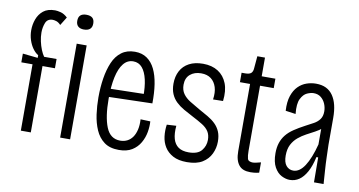

<svg xmlns="http://www.w3.org/2000/svg" viewBox="-71 -873 1987 1063"><g transform="rotate(10 923.0 -341.5)"><path d="M91 0V-373H28V-422L113 -413V-428Q96 -438 82 -457.5Q68 -477 59.5 -503Q51 -529 51 -558Q51 -590 62 -620Q73 -650 97 -669.5Q121 -689 163 -689Q175 -689 194.5 -684Q214 -679 233 -661L204 -614Q192 -627 180 -631Q168 -635 159 -635Q129 -635 119 -609.5Q109 -584 109 -555Q109 -531 114.5 -506Q120 -481 128.5 -460Q137 -439 147 -425H217V-373H147V0Z M312 0V-528H368V0ZM337 -612Q316 -612 304.5 -622.5Q293 -633 293 -653Q293 -675 304.5 -685Q316 -695 337 -695Q360 -695 371.5 -685Q383 -675 383 -653Q383 -633 371.5 -622.5Q360 -612 337 -612Z M643 11Q592 11 560.5 -12.5Q529 -36 512 -75Q495 -114 488.5 -161Q482 -208 482 -256Q482 -313 490 -363.5Q498 -414 515 -454Q532 -494 562.5 -517Q593 -540 638 -540Q678 -540 706 -520.5Q734 -501 751 -466Q768 -431 775.5 -382.5Q783 -334 782 -275L521 -268V-314L746 -319L726 -302Q727 -357 717.5 -398.5Q708 -440 688.5 -463Q669 -486 638 -486Q605 -486 583 -458.5Q561 -431 550 -380.5Q539 -330 539 -258Q539 -157 562.5 -99Q586 -41 642 -41Q664 -41 681.5 -50Q699 -59 711 -76Q723 -93 729 -118.5Q735 -144 733 -177L788 -175Q790 -147 784.5 -115Q779 -83 762.5 -54Q746 -25 717 -7Q688 11 643 11Z M1026 12Q978 12 947.5 -4.5Q917 -21 900.5 -47.5Q884 -74 880 -107Q876 -140 881 -173L934 -176Q930 -132 938.5 -102.5Q947 -73 968.5 -58Q990 -43 1026 -43Q1077 -43 1098.5 -69Q1120 -95 1120 -129Q1120 -157 1108 -176Q1096 -195 1072 -210Q1048 -225 1013 -243Q986 -257 961.5 -271Q937 -285 918 -303Q899 -321 888.5 -345.5Q878 -370 878 -403Q878 -444 894.5 -475Q911 -506 943 -523Q975 -540 1021 -540Q1071 -540 1105.5 -518Q1140 -496 1156 -455.5Q1172 -415 1165 -356L1109 -355Q1115 -395 1106 -424Q1097 -453 1075.5 -469.5Q1054 -486 1020 -486Q982 -486 958 -465.5Q934 -445 934 -407Q934 -377 948.5 -356.5Q963 -336 988 -320.5Q1013 -305 1043 -288Q1070 -273 1094.5 -259Q1119 -245 1137.5 -227Q1156 -209 1166 -185.5Q1176 -162 1176 -129Q1176 -93 1160.5 -60.5Q1145 -28 1112.5 -8Q1080 12 1026 12Z M1382 6Q1360 6 1344 0Q1328 -6 1317.5 -19Q1307 -32 1301.5 -51Q1296 -70 1296 -97V-475H1239V-528H1259Q1283 -528 1292.5 -537Q1302 -546 1303 -564L1309 -633H1352V-528H1429V-475H1352V-109Q1352 -81 1356.5 -65Q1361 -49 1388 -49Q1393 -49 1404 -51.5Q1415 -54 1431 -58V0Q1415 4 1402.5 5Q1390 6 1382 6Z M1604 10Q1582 10 1558 -2Q1534 -14 1517.5 -43.5Q1501 -73 1501 -122Q1501 -155 1509.5 -180.5Q1518 -206 1534.5 -226.5Q1551 -247 1577 -264.5Q1603 -282 1637 -300Q1662 -313 1682 -324Q1702 -335 1714.5 -352Q1727 -369 1727 -396Q1727 -418 1718.5 -438.5Q1710 -459 1693.5 -472.5Q1677 -486 1652 -486Q1636 -486 1615.5 -477Q1595 -468 1581 -440Q1567 -412 1573 -355L1516 -363Q1513 -413 1524.5 -447Q1536 -481 1556.5 -501.5Q1577 -522 1603 -531Q1629 -540 1656 -540Q1689 -540 1712.5 -528.5Q1736 -517 1751.5 -494.5Q1767 -472 1774.5 -441Q1782 -410 1782 -370V-219Q1783 -191 1784 -152Q1785 -113 1788 -72.5Q1791 -32 1793 0H1739Q1739 -33 1738.5 -70Q1738 -107 1738 -140H1728Q1717 -89 1698.5 -55.5Q1680 -22 1656.5 -6Q1633 10 1604 10ZM1614 -44Q1632 -44 1648 -55Q1664 -66 1678 -87.5Q1692 -109 1704.5 -140.5Q1717 -172 1727 -211V-316L1756 -338Q1751 -318 1735 -304Q1719 -290 1696.5 -278Q1674 -266 1650.5 -253.5Q1627 -241 1606 -223.5Q1585 -206 1572 -181Q1559 -156 1559 -119Q1559 -81 1574.5 -62.5Q1590 -44 1614 -44Z"/></g></svg>

Font: Bricolage Grotesque Condensed ExtraLight
Style: Regular
Weight: 250
Width: 3
Designer: Mathieu Triay
Foundry: Atelier Triay
Version: Version 1.000;gftools[0.9.30]